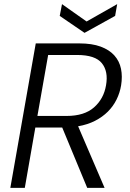

<svg xmlns="http://www.w3.org/2000/svg" viewBox="-20 -909 627 929"><path d="M493 -496Q505 -563 473 -603Q441 -643 353 -643H213L161 -348H302Q388 -348 435 -389.5Q482 -431 493 -496ZM364 -699Q425 -699 467 -683.5Q509 -668 533.5 -640.5Q558 -613 565.5 -576Q573 -539 566 -496Q560 -460 544 -427.5Q528 -395 502 -369Q476 -343 440 -324.5Q404 -306 358 -298L486 0H402L281 -292H151L100 0H30L153 -699ZM547 -889 537 -832 389 -750 269 -832 280 -889 399 -805Z"/></svg>

Font: SVN-Poppins Light
Style: Italic
Weight: 300
Italic angle: -10°
Designer: Ninad Kale (Devanagari), Jonny Pinhorn (Latin)
Foundry: Indian Type Foundry
Version: Version 3.002 2017; ttfautohint (v1.8.3)